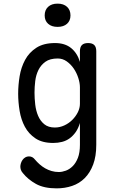

<svg xmlns="http://www.w3.org/2000/svg" viewBox="-20 -797 640 1057"><path d="M420 -120Q411 -90 396.5 -69.5Q382 -49 363.5 -35.5Q345 -22 322 -16Q299 -10 273 -10Q213 -10 175.5 -35Q138 -60 117 -99Q96 -138 88 -186.5Q80 -235 80 -281Q80 -328 88 -377Q96 -426 118 -467Q140 -508 180 -534Q220 -560 283 -560Q338 -560 372 -532Q406 -504 420 -456V-515Q420 -538 431 -549Q442 -560 465 -560Q488 -560 499 -549Q510 -538 510 -515V0Q510 63 493 108.5Q476 154 446.5 183.5Q417 213 377 226.5Q337 240 292 240Q222 240 178 215.5Q134 191 106 156Q98 147 95 138Q92 129 92 120Q92 112 95 102Q98 92 104 83.5Q110 75 119 69.5Q128 64 139 64Q150 64 158 68.5Q166 73 173 82Q184 95 198 107.5Q212 120 228.5 129.5Q245 139 264 144.5Q283 150 304 150Q322 150 342.5 142.5Q363 135 380.5 117.5Q398 100 409 71.5Q420 43 420 0ZM282 -95Q309 -95 334 -106.5Q359 -118 378 -137Q397 -156 408.5 -179Q420 -202 420 -226V-316Q420 -340 411 -368Q402 -396 386 -419.5Q370 -443 347.5 -459Q325 -475 298 -475Q255 -475 230 -457Q205 -439 191.5 -411.5Q178 -384 174 -351Q170 -318 170 -287Q170 -255 174 -221Q178 -187 190 -159Q202 -131 224 -113Q246 -95 282 -95ZM297 -649Q264 -649 245 -666Q226 -683 226 -712Q226 -742 245 -759.5Q264 -777 297 -777Q330 -777 349 -759.5Q368 -742 368 -712Q368 -683 349 -666Q330 -649 297 -649Z"/></svg>

Font: Maple Mono Normal
Style: Regular
Weight: 400
Monospace: yes
Designer: subframe7536
Version: Version 7.000